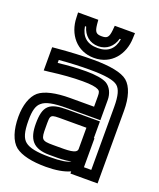

<svg xmlns="http://www.w3.org/2000/svg" viewBox="-150 -790 753 910"><g transform="rotate(20 226.5 -335.0)"><path d="M449 0V-342C449 -408 433 -459 403 -484C374 -508 313 -519 230 -519C176 -519 115 -516 48 -510L26 -508V-485V-419V-391L54 -394C114 -402 168 -406 217 -406C260 -406 284 -402 297 -395C306 -390 309 -384 309 -363V-311H189C117 -311 62 -299 33 -275C4 -250 -12 -202 -12 -144C-12 -78 5 -26 36 -1C67 23 121 35 191 35C240 35 282 28 312 14V25H337H424H449V0ZM127 -141C127 -208 123 -205 195 -205H309V-98C309 -72 258 -74 206 -74H188C130 -74 127 -80 127 -141ZM77 -141C77 -64 104 -24 188 -24H206C230 -24 266 -23 297 -31C281 -20 248 -15 191 -15C127 -15 89 -23 68 -40C48 -56 39 -86 39 -144C39 -194 47 -221 66 -236C85 -253 123 -261 189 -261H334H359V-286V-363C359 -395 345 -425 321 -439C301 -450 264 -456 217 -456C174 -456 127 -453 76 -447V-462C132 -467 183 -469 230 -469C309 -469 353 -461 372 -445C390 -430 399 -400 399 -342V-25H362V-46V-171H359V-230V-255H334H195C104 -255 77 -232 77 -141ZM347 -705H293H270L268 -682C264 -645 256 -637 229 -637C201 -637 193 -645 189 -682L187 -705H165H111H85L86 -679C88 -597 141 -528 229 -528C316 -528 369 -597 371 -679L372 -705H347ZM319 -655C311 -605 282 -578 229 -578C175 -578 146 -605 138 -655H144C155 -614 186 -587 229 -587C271 -587 302 -614 313 -655H319Z"/></g></svg>

Font: Gamestation DisplayOutline
Style: Regular
Weight: 400
Designer: Jonas Hecksher
Foundry: Jonas Hecksher, Playtypeª, e-types AS
Version: Version 1.003